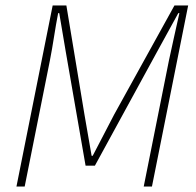

<svg xmlns="http://www.w3.org/2000/svg" viewBox="-20 -680 716 700"><path d="M40 0 172 -660H222L288 -262L314 -112H318L396 -262L616 -660H666L534 0H504L596 -460Q605 -501 615 -547Q625 -593 634 -632H630L552 -490L326 -76H292L220 -490L196 -632H192Q184 -591 177 -546Q170 -501 162 -460L70 0Z"/></svg>

Font: TypoPRO Source Sans Pro
Style: Italic
Weight: 200
Italic angle: -11°
Designer: Paul D. Hunt
Foundry: Adobe Systems Incorporated
Version: Version 1.075;PS 2.000;hotconv 1.0.86;makeotf.lib2.5.63406